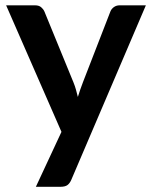

<svg xmlns="http://www.w3.org/2000/svg" viewBox="-20 -533 568 720"><path d="M527 -513 247.5 141Q242 154 233.2 160.8Q224.5 167.5 206.5 167.5H114.5L210.5 -38.5L3 -513H111.5Q126 -513 134.2 -506Q142.5 -499 146.5 -490L255.5 -224Q261 -210.5 264.8 -197Q268.5 -183.5 272 -169.5Q276.5 -183.5 281 -197.2Q285.5 -211 291 -224.5L394 -490Q398 -500 407.2 -506.5Q416.5 -513 428 -513Z"/></svg>

Font: Lato 2
Style: Bold
Weight: 700
Designer: Lukasz Dziedzic with Adam Twardoch and Botio Nikoltchev
Foundry: tyPoland Lukasz Dziedzic
Version: Version 2.015; 2015-08-06; http://www.latofonts.com/